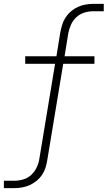

<svg xmlns="http://www.w3.org/2000/svg" viewBox="-41 -755 561 990"><path d="M-21 215V177H33Q56 177 79.5 170Q103 163 120.5 146.5Q138 130 148.5 107.5Q159 85 162 63L243 -426H89V-465H250L270 -589Q274 -609 280 -628.5Q286 -648 297.5 -665.5Q309 -683 325.5 -697Q342 -711 361 -719.5Q380 -728 400 -731.5Q420 -735 439 -735H494V-697H440Q417 -697 394 -690Q371 -683 353 -666.5Q335 -650 325 -627.5Q315 -605 311 -583L292 -465H446V-426H285L203 69Q200 89 194 108.5Q188 128 176.5 145.5Q165 163 148 177Q131 191 112 199.5Q93 208 73 211.5Q53 215 34 215Z"/></svg>

Font: Iosevka Aile Extralight
Style: Italic
Weight: 200
Italic angle: -9°
Designer: Belleve Invis
Foundry: Belleve Invis
Version: Version 31.1.0; ttfautohint (v1.8.4)